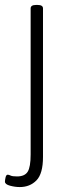

<svg xmlns="http://www.w3.org/2000/svg" viewBox="-34 -545 284 777"><path d="M46 212Q27 212 6.5 206.5Q-14 201 -14 190Q-14 184 -11.5 173Q-9 162 -3 162Q2 162 9 165.5Q16 169 35 169Q66 169 78 150Q90 131 90 80V-511Q90 -525 112 -525H118Q140 -525 140 -511V90Q140 158 113.5 185Q87 212 46 212Z"/></svg>

Font: Asap Condensed ExtraLight
Style: Regular
Weight: 200
Width: 3
Designer: Pablo Cosgaya
Foundry: Omnibus-Type
Version: Version 3.001; ttfautohint (v1.8.4.7-5d5b)